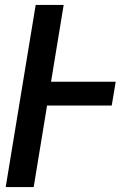

<svg xmlns="http://www.w3.org/2000/svg" viewBox="-20 -755 540 775"><path d="M3 0 124 -735H237L186 -425H447L431 -329H170L116 0Z"/></svg>

Font: Iosevka Term Curly
Style: Bold Italic
Weight: 700
Italic angle: -9°
Designer: Belleve Invis
Foundry: Belleve Invis
Version: Version 32.3.0